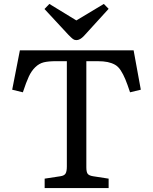

<svg xmlns="http://www.w3.org/2000/svg" viewBox="-20 -956 778 976"><path d="M368.2 -752Q358.4 -752 350.8 -757.6Q343.3 -763.2 327.1 -779.8L206.1 -910.2L231 -936L368.2 -852.1L507.8 -936L532.2 -911.1L407.2 -773.9Q386.7 -752 368.2 -752ZM207 0V-47.9L287.1 -60.1Q307.1 -63 313.5 -74.2Q319.8 -85.4 319.8 -109.9V-645H265.1Q226.1 -645 202.4 -639.2Q178.7 -633.3 159.2 -614.3Q139.6 -595.2 126.5 -566.9Q113.3 -538.6 96.2 -486.8L42 -500L81.1 -700.2H659.2L695.8 -500L641.1 -486.8Q627.4 -528.3 616.9 -553.5Q606.4 -578.6 593.8 -598.1Q581.1 -617.7 564.5 -627Q547.9 -636.2 527.1 -640.6Q506.3 -645 475.1 -645H418.9V-106Q418.9 -82 425.5 -72.8Q432.1 -63.5 453.1 -60.1L532.2 -47.9V0Z"/></svg>

Font: Literata Book
Style: Regular
Weight: 400
Designer: Latin by Veronika Burian and Jose Scaglione. Greek by Irene Vlachou. Cyrillic by Vera Evstafieva
Foundry: TypeTogether
Version: Version 2.003;PS 002.003;hotconv 1.0.88;makeotf.lib2.5.64775